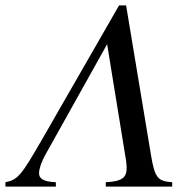

<svg xmlns="http://www.w3.org/2000/svg" viewBox="-71 -688 702 708"><path d="M564 0V-16C511 -20 500 -31 486 -115L394 -668H368L83 -172C8 -42 -5 -25 -51 -16V0H135V-16C88 -18 73 -30 73 -49C73 -65 81 -89 95 -115L324 -525L394 -95C395 -86 396 -77 396 -69C396 -35 382 -19 319 -16V0Z"/></svg>

Font: XITS
Style: Italic
Weight: 400
Italic angle: -16.33°
Designer: MicroPress Inc., with final additions and corrections provided by Coen Hoffman, Elsevier (retired)
Version: Version 1.107